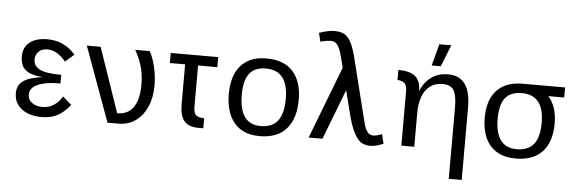

<svg xmlns="http://www.w3.org/2000/svg" viewBox="-56 -939 4001 1329"><g transform="rotate(5 1945.0 -275.0)"><path d="M448 -82Q411 -33 364.5 -6.5Q318 20 250 20Q195 20 152 2.5Q109 -15 84 -48.5Q59 -82 59 -129Q59 -165 76.5 -190.5Q94 -216 132.5 -232Q171 -248 234 -256Q172 -261 138 -278Q104 -295 91 -322.5Q78 -350 78 -386Q78 -429 98 -459Q118 -489 155.5 -504.5Q193 -520 243 -520Q305 -520 353.5 -497Q402 -474 440 -430L379 -377Q346 -415 315.5 -432.5Q285 -450 252 -450Q212 -450 190 -428Q168 -406 168 -373Q168 -327 212 -305Q256 -283 361 -283V-223Q292 -223 244.5 -212Q197 -201 173 -180Q149 -159 149 -127Q149 -93 177 -71.5Q205 -50 249 -50Q297 -50 331.5 -74Q366 -98 387 -135Z M709 19 520 -500H616L770 -52Q846 -52 883 -107Q920 -162 920 -262Q920 -340 901 -398.5Q882 -457 856 -500H957Q973 -472 985 -434Q997 -396 1004 -353Q1011 -310 1011 -268Q1011 -182 982.5 -117.5Q954 -53 903.5 -17Q853 19 786 19Z M1103 -500H1433V-430H1103ZM1373 0H1342Q1270 0 1239.5 -37Q1209 -74 1209 -153V-500H1299V-147Q1299 -101 1315.5 -85.5Q1332 -70 1373 -70Z M1765 20Q1689 20 1636 -12Q1583 -44 1555.5 -105.5Q1528 -167 1528 -255Q1528 -338 1555.5 -397.5Q1583 -457 1636.5 -488.5Q1690 -520 1766 -520Q1889 -520 1951.5 -450Q2014 -380 2014 -255Q2014 -123 1951 -51.5Q1888 20 1765 20ZM1767 -50Q1847 -50 1885.5 -100Q1924 -150 1924 -253Q1924 -351 1885.5 -400.5Q1847 -450 1769 -450Q1692 -450 1655 -402.5Q1618 -355 1618 -255Q1618 -153 1655 -101.5Q1692 -50 1767 -50Z M2310 -534 2339 -359 2201 0H2105ZM2625 -2Q2593 11 2573 15.5Q2553 20 2534 20Q2508 20 2486 11.5Q2464 3 2444.5 -21Q2425 -45 2406.5 -90.5Q2388 -136 2370 -210L2292 -524Q2282 -566 2271.5 -601.5Q2261 -637 2245 -658.5Q2229 -680 2201 -680Q2191 -680 2168.5 -677Q2146 -674 2128 -668L2113 -728Q2152 -741 2175 -745.5Q2198 -750 2222 -750Q2257 -750 2283.5 -738Q2310 -726 2331.5 -688.5Q2353 -651 2372 -575L2479 -146Q2489 -104 2500.5 -84.5Q2512 -65 2524 -59Q2536 -53 2547 -53Q2576 -53 2609 -68Z M2749 -376Q2749 -421 2730 -435.5Q2711 -450 2683 -450V-520Q2766 -520 2802.5 -487.5Q2839 -455 2839 -384V0H2749ZM3096 -296Q3096 -379 3074.5 -414.5Q3053 -450 2997 -450Q2945 -450 2910 -423.5Q2875 -397 2857 -349Q2839 -301 2839 -237L2832 -292L2831 -360Q2841 -402 2866.5 -438.5Q2892 -475 2933 -497.5Q2974 -520 3028 -520Q3108 -520 3147 -466Q3186 -412 3186 -304V200H3096ZM2950 -722H3033L2973 -571H2910Z M3307 -245Q3307 -325 3334.5 -382Q3362 -439 3415.5 -469.5Q3469 -500 3545 -500Q3668 -500 3730.5 -432.5Q3793 -365 3793 -245Q3793 -118 3730 -49Q3667 20 3544 20Q3468 20 3415 -11Q3362 -42 3334.5 -101Q3307 -160 3307 -245ZM3546 -45Q3626 -45 3664.5 -93.5Q3703 -142 3703 -243Q3703 -338 3664.5 -386.5Q3626 -435 3548 -435Q3471 -435 3434 -388.5Q3397 -342 3397 -245Q3397 -145 3434 -95Q3471 -45 3546 -45ZM3539 -500H3843V-430H3598Z"/></g></svg>

Font: Moderustic
Style: Regular
Weight: 400
Designer: Tural Alisoy
Foundry: TAFT Foundry
Version: Version 2.120